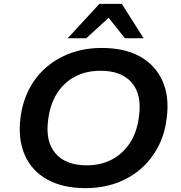

<svg xmlns="http://www.w3.org/2000/svg" viewBox="-20 -963 934 993"><path d="M422 10Q305 10 224.5 -34.5Q144 -79 108 -161.5Q72 -244 86 -355Q97 -438 132 -504.5Q167 -571 223 -618Q279 -665 350.5 -690Q422 -715 506 -715Q625 -715 704.5 -670.5Q784 -626 820.5 -544Q857 -462 842 -351Q832 -267 796 -200.5Q760 -134 705 -87Q650 -40 578 -15Q506 10 422 10ZM428 -108Q503 -108 560.5 -139Q618 -170 654 -227Q690 -284 699 -363Q714 -475 661 -536Q608 -597 500 -597Q425 -597 367.5 -566.5Q310 -536 274.5 -479.5Q239 -423 229 -343Q214 -230 267.5 -169Q321 -108 428 -108ZM330 -765 494 -943H610L723 -765H626L542 -871L426 -765Z"/></svg>

Font: Nunito Sans 10pt SemiExpanded
Style: Bold Italic
Weight: 700
Width: 6
Italic angle: -9°
Designer: Vernon Adams
Foundry: Vernon Adams
Version: Version 3.101;gftools[0.9.27]